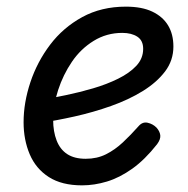

<svg xmlns="http://www.w3.org/2000/svg" viewBox="-20 -539 566 578"><path d="M227 19Q166 19 127 -6Q88 -31 69.5 -74.5Q51 -118 51 -171Q51 -230 71.5 -291.5Q92 -353 131 -404.5Q170 -456 227.5 -487.5Q285 -519 359 -519Q407 -519 438.5 -504Q470 -489 486 -462.5Q502 -436 502 -399Q502 -357 477 -324Q452 -291 410 -265Q368 -239 314.5 -220Q261 -201 205 -188.5Q149 -176 96 -168L103 -238Q137 -244 178 -252.5Q219 -261 260 -273Q301 -285 335.5 -302Q370 -319 390.5 -341Q411 -363 411 -392Q411 -417 393.5 -428.5Q376 -440 348 -440Q301 -440 262 -416Q223 -392 196.5 -353Q170 -314 155 -268Q140 -222 140 -178Q140 -143 150.5 -116Q161 -89 182.5 -75Q204 -61 238 -61Q272 -61 299 -74.5Q326 -88 350 -110.5Q374 -133 397 -159Q409 -173 424.5 -169.5Q440 -166 451 -155Q461 -144 462.5 -132Q464 -120 453 -105Q416 -58 378 -31Q340 -4 302 7.5Q264 19 227 19Z"/></svg>

Font: Playwrite AU QLD
Style: Regular
Weight: 400
Designer: Veronika Burian, José Scaglione
Foundry: TypeTogether
Version: Version 1.002